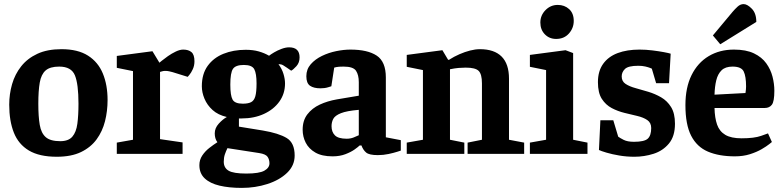

<svg xmlns="http://www.w3.org/2000/svg" viewBox="-20 -751 3818 937"><path d="M257 14Q172 14 121 -16.5Q70 -47 47.5 -104Q25 -161 25 -240Q25 -292 39 -340.5Q53 -389 83.5 -427.5Q114 -466 162.5 -488.5Q211 -511 280 -511Q360 -511 409.5 -479.5Q459 -448 482 -392Q505 -336 505 -263Q505 -209 492.5 -159.5Q480 -110 451.5 -71Q423 -32 375.5 -9Q328 14 257 14ZM274 -62Q314 -62 333 -84Q352 -106 357.5 -147Q363 -188 363 -245Q363 -341 345.5 -383.5Q328 -426 269 -426Q224 -426 202.5 -407Q181 -388 174 -348Q167 -308 167 -245Q167 -182 174 -141.5Q181 -101 203.5 -81.5Q226 -62 274 -62Z M550 -55 629 -69V-404L550 -420V-478L724 -501L758 -445Q758 -445 769.5 -454.5Q781 -464 799.5 -477Q818 -490 838 -499.5Q858 -509 874 -509Q900 -509 914.5 -496.5Q929 -484 929 -452Q929 -431 921 -413.5Q913 -396 904.5 -386Q896 -376 896 -376L822 -399Q814 -401 805.5 -403Q797 -405 786 -405Q778 -405 771.5 -403Q765 -401 761 -400V-72L871 -56V0H550Z M1160 166Q1098 166 1051.5 155Q1005 144 979 119.5Q953 95 953 55Q953 29 967 8Q981 -13 1001.5 -29Q1022 -45 1041 -57Q1034 -66 1031 -77Q1028 -88 1028 -100Q1028 -126 1047.5 -147.5Q1067 -169 1087 -180Q1044 -190 1017.5 -214Q991 -238 978 -269Q965 -300 965 -330Q965 -390 993.5 -429.5Q1022 -469 1070.5 -488.5Q1119 -508 1179 -508Q1215 -508 1243 -500Q1271 -492 1293 -479Q1302 -486 1318 -495.5Q1334 -505 1354 -512.5Q1374 -520 1391 -520Q1442 -520 1442 -471Q1442 -445 1426.5 -428Q1411 -411 1401 -406L1381 -420Q1370 -428 1361 -433Q1352 -438 1339 -438Q1356 -415 1363.5 -390Q1371 -365 1371 -344Q1371 -294 1343.5 -255.5Q1316 -217 1268 -195Q1220 -173 1160 -173H1146V-133L1263 -114Q1340 -101 1379 -77.5Q1418 -54 1418 8Q1418 57 1381 92.5Q1344 128 1285 147Q1226 166 1160 166ZM1182 96Q1245 96 1270 82Q1295 68 1295 46Q1295 28 1286 14.5Q1277 1 1245 -4L1090 -28Q1083 -14 1077.5 2Q1072 18 1072 38Q1072 68 1095.5 82Q1119 96 1182 96ZM1165 -245Q1191 -245 1205.5 -252.5Q1220 -260 1226 -281Q1232 -302 1232 -344Q1232 -392 1221 -413Q1210 -434 1170 -434Q1130 -434 1117 -415Q1104 -396 1104 -338Q1104 -285 1115 -265Q1126 -245 1165 -245Z M1603 12Q1551 12 1519 -6.5Q1487 -25 1472 -54.5Q1457 -84 1457 -118Q1457 -163 1480 -193Q1503 -223 1540.5 -240.5Q1578 -258 1624 -266L1731 -284V-350Q1731 -385 1717.5 -405.5Q1704 -426 1657 -426Q1631 -426 1621 -423.5Q1611 -421 1611 -421L1597 -330Q1597 -330 1581 -325Q1565 -320 1544 -320Q1511 -320 1493 -332.5Q1475 -345 1475 -379Q1475 -413 1496.5 -437.5Q1518 -462 1551 -478Q1584 -494 1621 -501.5Q1658 -509 1690 -509Q1774 -509 1818.5 -479.5Q1863 -450 1863 -373V-81L1936 -67V-16Q1936 -16 1919 -10.5Q1902 -5 1876.5 0.5Q1851 6 1824 6Q1782 6 1767 -6.5Q1752 -19 1744 -41H1735Q1728 -34 1710.5 -21.5Q1693 -9 1665.5 1.5Q1638 12 1603 12ZM1672 -74Q1690 -74 1705.5 -80Q1721 -86 1731 -91V-215Q1672 -210 1643.5 -198.5Q1615 -187 1606.5 -171Q1598 -155 1598 -135Q1598 -107 1614.5 -90.5Q1631 -74 1672 -74Z M1965 0V-55L2044 -69V-409L1965 -425V-483L2139 -506L2167 -459H2171Q2196 -475 2222.5 -486.5Q2249 -498 2274.5 -504.5Q2300 -511 2322 -511Q2392 -511 2428 -475Q2464 -439 2464 -367V-69L2538 -55V0H2262V-55L2332 -69V-344Q2332 -389 2316 -405Q2300 -421 2253 -421Q2237 -421 2218.5 -419.5Q2200 -418 2176 -413V-69L2246 -55V0Z M2566 -55 2645 -69V-409L2566 -425V-483L2740 -506L2777 -492V-69L2847 -55V0H2566ZM2694 -561Q2661 -561 2639 -583.5Q2617 -606 2617 -641Q2617 -676 2642 -701.5Q2667 -727 2702 -727Q2735 -727 2757.5 -706.5Q2780 -686 2780 -649Q2780 -614 2756.5 -587.5Q2733 -561 2694 -561Z M2910 -164H2973L2997 -84Q3005 -78 3023.5 -68.5Q3042 -59 3074 -59Q3125 -59 3141.5 -74.5Q3158 -90 3158 -126Q3158 -152 3139 -165Q3120 -178 3090.5 -185Q3061 -192 3028 -200Q2995 -208 2965.5 -223.5Q2936 -239 2917 -268.5Q2898 -298 2898 -350Q2898 -404 2923.5 -439.5Q2949 -475 2994.5 -492Q3040 -509 3101 -509Q3132 -509 3164 -505Q3196 -501 3220 -496.5Q3244 -492 3253 -489L3245 -345H3182L3161 -416Q3161 -416 3152.5 -419.5Q3144 -423 3129 -426.5Q3114 -430 3095 -430Q3046 -430 3030 -414.5Q3014 -399 3014 -378Q3014 -354 3033 -341.5Q3052 -329 3081.5 -321Q3111 -313 3144 -303Q3177 -293 3206.5 -276Q3236 -259 3255 -228.5Q3274 -198 3274 -147Q3274 -86 3244.5 -50.5Q3215 -15 3169.5 -0.5Q3124 14 3076 14Q3038 14 3002.5 8Q2967 2 2940 -6Q2913 -14 2903 -19Z M3566 12Q3489 12 3435 -11Q3381 -34 3353 -88.5Q3325 -143 3325 -238Q3325 -324 3355 -384.5Q3385 -445 3438.5 -477Q3492 -509 3562 -509Q3621 -509 3659.5 -490.5Q3698 -472 3719.5 -442Q3741 -412 3750 -377Q3759 -342 3759 -308Q3759 -256 3747 -240Q3735 -224 3712 -224H3467Q3468 -176 3479.5 -143Q3491 -110 3519.5 -93Q3548 -76 3599 -76Q3661 -76 3694.5 -88Q3728 -100 3728 -100L3747 -58Q3747 -58 3734 -47.5Q3721 -37 3697 -23Q3673 -9 3640 1.5Q3607 12 3566 12ZM3467 -289 3618 -297Q3621 -315 3621 -329Q3621 -378 3609.5 -402Q3598 -426 3555 -426Q3520 -426 3501.5 -408Q3483 -390 3475.5 -359Q3468 -328 3467 -289ZM3495 -535 3459 -578 3555 -693Q3566 -706 3579.5 -718.5Q3593 -731 3609 -731Q3627 -731 3649 -708.5Q3671 -686 3671 -644Z"/></svg>

Font: Faustina VF Beta
Style: Regular
Weight: 400
Designer: Alfonso Garcia
Foundry: Omnibus-Type
Version: Version 1.006